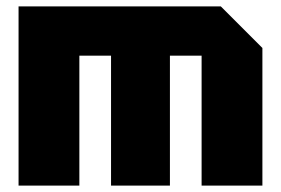

<svg xmlns="http://www.w3.org/2000/svg" viewBox="-20 -580 878 600"><path d="M38 -560H670L800 -430V0H610V-406H511V0H327V-406H228V0H38Z"/></svg>

Font: Tektur SemiCondensed ExtraBold
Style: Regular
Weight: 800
Width: 4
Designer: Adam Jagosz
Foundry: Adam Jagosz
Version: Version 1.005;gftools[0.9.30]